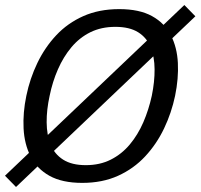

<svg xmlns="http://www.w3.org/2000/svg" viewBox="-44 -712 792 758"><path d="M280.7 10Q201.2 10 151.2 -18Q101.3 -46 76.8 -94.5Q52.2 -143 49.1 -205Q46 -267 60 -334Q74 -402 103.6 -463.5Q133.2 -525 178.2 -573Q223.3 -621 285.2 -648.5Q347.2 -676 426.7 -676Q506.2 -676 556 -648.5Q605.8 -621 630.5 -573Q655.2 -525 658.2 -463.5Q661.3 -402 647.3 -334Q633.3 -267 603.8 -205Q574.2 -143 529 -94.5Q483.8 -46 422 -18Q360.2 10 280.7 10ZM294.8 -60Q350.3 -60 393.4 -81.8Q436.5 -103.5 468.4 -141.6Q500.3 -179.7 521.8 -229.2Q543.2 -278.7 555.3 -334Q566.7 -389.5 566.3 -438.5Q566 -487.5 550.7 -525.5Q535.3 -563.5 501.2 -584.8Q467 -606 411.5 -606Q356 -606 312.9 -584.8Q269.8 -563.5 238 -525.5Q206.2 -487.5 184.8 -438.5Q163.3 -389.5 152 -334Q139.8 -278.7 140.2 -229.2Q140.5 -179.7 155.8 -141.6Q171 -103.5 205.2 -81.8Q239.3 -60 294.8 -60ZM683.8 -692.2 727.3 -647.7 19.2 26.2 -24.3 -18.3Z"/></svg>

Font: Epunda Slab Light
Style: Italic
Weight: 300
Italic angle: -12°
Designer: Simon Atzbach
Foundry: typofactur
Version: Version 1.102